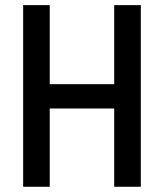

<svg xmlns="http://www.w3.org/2000/svg" viewBox="-20 -713 626 733"><path d="M416 0V-298.8H169.9V0H68.4V-693.4H169.9V-391.6H416V-693.4H517.6V0Z"/></svg>

Font: CaskaydiaCove NFP
Style: Regular
Weight: 400
Designer: Aaron Bell
Foundry: Saja Typeworks
Version: Version 2111.001; VTT 6.35;Nerd Fonts 3.1.1